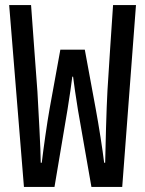

<svg xmlns="http://www.w3.org/2000/svg" viewBox="-20 -734 570 754"><path d="M74 0H194L245 -303C254 -359 260 -401 264 -433H267C271 -401 277 -359 286 -303L339 0H460L514 -714H424C416 -589 408 -483 402 -378C398 -310 394 -149 393 -95H389C383 -146 368 -241 356 -306L313 -539H217L175 -308C165 -253 150 -146 144 -95H140C140 -145 131 -300 127 -374C120 -463 112 -581 102 -714H16Z"/></svg>

Font: Noto Sans Mono Condensed Medium
Style: Regular
Weight: 500
Width: 3
Designer: Monotype Design Team
Foundry: Monotype Imaging Inc.
Version: Version 2.014